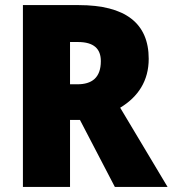

<svg xmlns="http://www.w3.org/2000/svg" viewBox="-20 -734 678 754"><path d="M289 -714H70V0H255V-263H294L431 0H638L452 -311C523 -354 564 -417 564 -503C564 -643 472 -714 289 -714ZM286 -569C349 -569 376 -542 376 -494C376 -428 340 -403 284 -403H255V-569Z"/></svg>

Font: Noto Sans Gujarati UI SemiCondensed Black
Style: Regular
Weight: 900
Width: 4
Designer: Jelle Bosma - Monotype Design Team, Universal Thirst
Foundry: Monotype Imaging Inc.
Version: Version 2.106